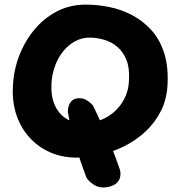

<svg xmlns="http://www.w3.org/2000/svg" viewBox="-20 -676 782 832"><path d="M312 7Q249 7 197 -16Q145 -39 107.5 -80.5Q70 -122 51 -178.5Q32 -235 36 -303Q39 -371 63 -434Q87 -497 128.5 -547Q170 -597 226.5 -626.5Q283 -656 351 -656Q402 -656 454 -645.5Q506 -635 552.5 -610.5Q599 -586 635.5 -546Q672 -506 691 -447.5Q710 -389 706 -310Q703 -246 677.5 -195.5Q652 -145 611.5 -107Q571 -69 520.5 -43.5Q470 -18 416.5 -5.5Q363 7 312 7ZM453 133Q429 139 411 134.5Q393 130 380.5 120.5Q368 111 361.5 103Q355 95 355 95Q333 36 318 -10.5Q303 -57 292.5 -100.5Q282 -144 274 -191Q274 -191 274.5 -199.5Q275 -208 278.5 -219Q282 -230 291 -239Q300 -248 315 -250Q337 -252 351.5 -244Q366 -236 374.5 -227.5Q383 -219 383 -219Q396 -192 416 -148.5Q436 -105 458 -51.5Q480 2 500 60Q500 60 501.5 69Q503 78 500.5 91Q498 104 487.5 115.5Q477 127 453 133ZM342 -142Q368 -142 395 -149Q422 -156 447 -171Q472 -186 492 -208.5Q512 -231 525 -261.5Q538 -292 539 -330Q542 -381 528 -416Q514 -451 489 -472.5Q464 -494 432 -503.5Q400 -513 367 -513Q335 -513 306 -497.5Q277 -482 254.5 -454.5Q232 -427 218.5 -390.5Q205 -354 203 -314Q200 -260 217 -221.5Q234 -183 266 -162.5Q298 -142 342 -142Z"/></svg>

Font: Sour Gummy
Style: Bold
Weight: 700
Designer: Stefie Justprince
Foundry: Eifetstype
Version: Version 1.000